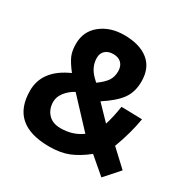

<svg xmlns="http://www.w3.org/2000/svg" viewBox="-162 -864 1023 1033"><g transform="rotate(30 350.0 -347.5)"><path d="M323 -710Q418 -710 472.5 -667Q527 -624 527 -539Q527 -474 495 -429.5Q463 -385 389 -337L475 -248Q490 -293 502 -368L631 -365Q615 -270 577 -169L678 -75L598 15L496 -72Q442 -29 391.5 -8.5Q341 12 271 12Q32 12 32 -198Q32 -326 180 -392Q146 -436 133 -465.5Q120 -495 120 -540Q120 -617 178 -663.5Q236 -710 323 -710ZM275 -104Q350 -104 406 -145L248 -314Q214 -296 192 -267.5Q170 -239 170 -209Q170 -163 197.5 -133.5Q225 -104 275 -104ZM255 -530Q255 -475 299 -431L319 -412Q359 -441 375 -465.5Q391 -490 391 -524Q391 -556 373 -574Q355 -592 323 -592Q292 -592 273.5 -575.5Q255 -559 255 -530Z"/></g></svg>

Font: TypoPRO Titillium Maps
Style: 999 wt
Weight: 900
Designer: Campivisivi
Foundry: Accademia di Belle Arti di Urbino and students of MA course of Visual design
Version: Version 001.001